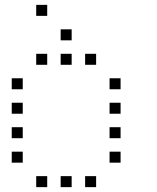

<svg xmlns="http://www.w3.org/2000/svg" viewBox="-20 -793 640 785"><path d="M129 -773Q128 -773 128 -773Q128 -773 128 -772V-729Q128 -728 128 -728Q128 -728 129 -728H172Q173 -728 173 -728Q173 -728 173 -729V-772Q173 -773 173 -773Q173 -773 172 -773ZM229 -673Q228 -673 228 -673Q228 -673 228 -672V-629Q228 -628 228 -628Q228 -628 229 -628H272Q273 -628 273 -628Q273 -628 273 -629V-672Q273 -673 273 -673Q273 -673 272 -673ZM129 -573Q128 -573 128 -573Q128 -573 128 -572V-529Q128 -528 128 -528Q128 -528 129 -528H172Q173 -528 173 -528Q173 -528 173 -529V-572Q173 -573 173 -573Q173 -573 172 -573ZM229 -573Q228 -573 228 -573Q228 -573 228 -572V-529Q228 -528 228 -528Q228 -528 229 -528H272Q273 -528 273 -528Q273 -528 273 -529V-572Q273 -573 273 -573Q273 -573 272 -573ZM329 -573Q328 -573 328 -573Q328 -573 328 -572V-529Q328 -528 328 -528Q328 -528 329 -528H372Q373 -528 373 -528Q373 -528 373 -529V-572Q373 -573 373 -573Q373 -573 372 -573ZM29 -473Q28 -473 28 -473Q28 -473 28 -472V-429Q28 -428 28 -428Q28 -428 29 -428H72Q73 -428 73 -428Q73 -428 73 -429V-472Q73 -473 73 -473Q73 -473 72 -473ZM429 -473Q428 -473 428 -473Q428 -473 428 -472V-429Q428 -428 428 -428Q428 -428 429 -428H472Q473 -428 473 -428Q473 -428 473 -429V-472Q473 -473 473 -473Q473 -473 472 -473ZM29 -373Q28 -373 28 -373Q28 -373 28 -372V-329Q28 -328 28 -328Q28 -328 29 -328H72Q73 -328 73 -328Q73 -328 73 -329V-372Q73 -373 73 -373Q73 -373 72 -373ZM429 -373Q428 -373 428 -373Q428 -373 428 -372V-329Q428 -328 428 -328Q428 -328 429 -328H472Q473 -328 473 -328Q473 -328 473 -329V-372Q473 -373 473 -373Q473 -373 472 -373ZM29 -273Q28 -273 28 -273Q28 -273 28 -272V-229Q28 -228 28 -228Q28 -228 29 -228H72Q73 -228 73 -228Q73 -228 73 -229V-272Q73 -273 73 -273Q73 -273 72 -273ZM429 -273Q428 -273 428 -273Q428 -273 428 -272V-229Q428 -228 428 -228Q428 -228 429 -228H472Q473 -228 473 -228Q473 -228 473 -229V-272Q473 -273 473 -273Q473 -273 472 -273ZM29 -173Q28 -173 28 -173Q28 -173 28 -172V-129Q28 -128 28 -128Q28 -128 29 -128H72Q73 -128 73 -128Q73 -128 73 -129V-172Q73 -173 73 -173Q73 -173 72 -173ZM429 -173Q428 -173 428 -173Q428 -173 428 -172V-129Q428 -128 428 -128Q428 -128 429 -128H472Q473 -128 473 -128Q473 -128 473 -129V-172Q473 -173 473 -173Q473 -173 472 -173ZM129 -73Q128 -73 128 -73Q128 -73 128 -72V-29Q128 -28 128 -28Q128 -28 129 -28H172Q173 -28 173 -28Q173 -28 173 -29V-72Q173 -73 173 -73Q173 -73 172 -73ZM229 -73Q228 -73 228 -73Q228 -73 228 -72V-29Q228 -28 228 -28Q228 -28 229 -28H272Q273 -28 273 -28Q273 -28 273 -29V-72Q273 -73 273 -73Q273 -73 272 -73ZM329 -73Q328 -73 328 -73Q328 -73 328 -72V-29Q328 -28 328 -28Q328 -28 329 -28H372Q373 -28 373 -28Q373 -28 373 -29V-72Q373 -73 373 -73Q373 -73 372 -73Z"/></svg>

Font: Doto Light
Style: Regular
Weight: 300
Monospace: yes
Version: Version 1.000